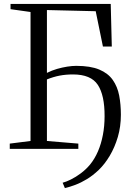

<svg xmlns="http://www.w3.org/2000/svg" viewBox="-20 -763 668 984"><path d="M312.5 201 301 173.5Q318.5 169 343.5 156.8Q368.5 144.5 394.5 125Q420.5 105.5 441.5 80.5Q465.5 51 482 12.8Q498.5 -25.5 507.2 -71Q516 -116.5 516 -167Q516.5 -275 481.2 -328.2Q446 -381.5 354 -381.5Q317.5 -381.5 286 -375.5Q254.5 -369.5 220.5 -356V-40.5L381.5 -27V0H30V-27L136.5 -40.5V-701.5L34 -716V-743H547.5L553 -524.5H507.5L470.5 -705.5L220.5 -711.5V-389.5Q245.5 -402 272.2 -409.8Q299 -417.5 324.5 -421.5Q350 -425.5 370.5 -425.5Q443.5 -425.5 488.8 -406.5Q534 -387.5 558 -353.2Q582 -319 590.8 -273.5Q599.5 -228 599.5 -175Q599.5 -114 583.8 -60.8Q568 -7.5 542.5 35.2Q517 78 486.5 107.5Q456 136.5 425.5 155Q395 173.5 366.5 184.2Q338 195 312.5 201Z"/></svg>

Font: Merriweather 96pt Light
Style: Regular
Weight: 300
Version: Version 2.100